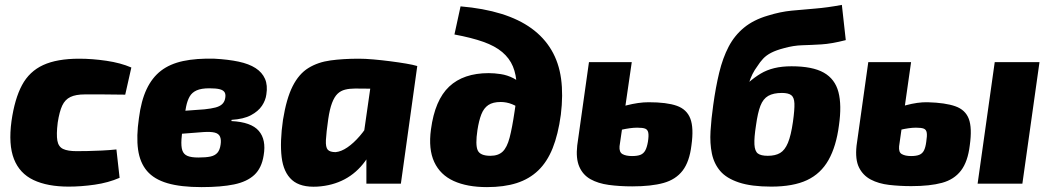

<svg xmlns="http://www.w3.org/2000/svg" viewBox="-20 -751 4295 785"><path d="M304 -511Q357 -511 415 -502.5Q473 -494 517 -475L492 -364Q441 -365 399 -365Q357 -365 327 -365Q290 -365 268 -354.5Q246 -344 234.5 -319.5Q223 -295 216 -250Q210 -201 214.5 -176Q219 -151 238 -142Q257 -133 293 -133Q312 -133 338.5 -133.5Q365 -134 396 -135.5Q427 -137 456 -140L469 -24Q423 -4 367.5 4Q312 12 261 12Q174 12 117 -15Q60 -42 37 -101Q14 -160 27 -256Q40 -347 70 -403Q100 -459 156.5 -485Q213 -511 304 -511Z M857 -511Q913 -508 955.5 -499Q998 -490 1025 -472.5Q1052 -455 1063.5 -428.5Q1075 -402 1069 -365Q1066 -341 1051 -318.5Q1036 -296 1006 -280Q976 -264 927 -261L926 -256Q1007 -252 1038 -216Q1069 -180 1058 -116Q1050 -64 1020 -36Q990 -8 937 3Q884 14 804 14Q719 14 664.5 -2Q610 -18 581 -52Q552 -86 544.5 -139.5Q537 -193 548 -268Q557 -339 579.5 -386.5Q602 -434 638.5 -462Q675 -490 729 -501.5Q783 -513 857 -511ZM836 -390Q803 -390 784 -381.5Q765 -373 755.5 -356.5Q746 -340 741 -315.5Q736 -291 731 -260Q724 -212 722 -182Q720 -152 725.5 -136Q731 -120 746.5 -113.5Q762 -107 791 -107Q822 -107 840.5 -111Q859 -115 869 -126.5Q879 -138 882 -160Q885 -180 879.5 -192.5Q874 -205 857.5 -209Q841 -213 811 -211L708 -203L720 -297L816 -304Q844 -307 861 -311.5Q878 -316 887.5 -324.5Q897 -333 900 -346Q904 -363 899 -372.5Q894 -382 879 -386Q864 -390 836 -390Z M1447 -511Q1473 -511 1507 -508Q1541 -505 1576 -500.5Q1611 -496 1640.5 -491Q1670 -486 1686 -481L1552 -387Q1520 -388 1492.5 -388.5Q1465 -389 1432 -389Q1409 -389 1391 -384.5Q1373 -380 1360 -367.5Q1347 -355 1337.5 -330Q1328 -305 1322 -264Q1314 -208 1312.5 -178.5Q1311 -149 1320 -139Q1329 -129 1352 -129Q1375 -131 1400.5 -148.5Q1426 -166 1451 -195Q1476 -224 1495 -259L1525 -206Q1508 -140 1473 -92Q1438 -44 1389 -18Q1340 8 1278 12Q1209 16 1174 -15Q1139 -46 1131.5 -108.5Q1124 -171 1137 -261Q1151 -348 1176.5 -398.5Q1202 -449 1241 -473Q1280 -497 1331.5 -504Q1383 -511 1447 -511ZM1509 -495 1686 -481 1619 0H1478V-110L1456 -125Z M1863 -725Q1957 -717 2029.5 -694.5Q2102 -672 2153 -635Q2204 -598 2234.5 -546.5Q2265 -495 2274 -429Q2283 -363 2273 -282Q2262 -201 2239.5 -145Q2217 -89 2180.5 -54Q2144 -19 2092.5 -2.5Q2041 14 1971 14Q1890 14 1835 -11Q1780 -36 1755.5 -88.5Q1731 -141 1742 -222Q1758 -342 1816.5 -397Q1875 -452 1978 -452Q2001 -452 2027.5 -448Q2054 -444 2079.5 -431Q2105 -418 2126 -393Q2147 -368 2158 -327L2148 -259Q2134 -283 2115 -299.5Q2096 -316 2073.5 -325Q2051 -334 2027 -334Q1995 -334 1976.5 -321.5Q1958 -309 1948 -283.5Q1938 -258 1932 -219Q1923 -159 1933 -136.5Q1943 -114 1985 -114Q2017 -114 2035 -131Q2053 -148 2063.5 -188Q2074 -228 2084 -296Q2094 -356 2092.5 -401Q2091 -446 2077 -479.5Q2063 -513 2033.5 -538Q2004 -563 1956 -580Q1908 -597 1838 -610Z M2563 -497 2513 -153Q2512 -141 2515 -133Q2518 -125 2525 -121Q2532 -117 2542 -115Q2552 -113 2564 -113Q2586 -113 2598.5 -118Q2611 -123 2618 -135.5Q2625 -148 2629 -171Q2633 -196 2630.5 -208.5Q2628 -221 2618 -225Q2608 -229 2585 -229Q2558 -229 2518.5 -220Q2479 -211 2423 -172L2439 -274Q2490 -307 2540.5 -320Q2591 -333 2632 -333Q2706 -333 2747 -318.5Q2788 -304 2802.5 -266Q2817 -228 2807 -157Q2799 -90 2771 -53.5Q2743 -17 2693 -3Q2643 11 2565 11Q2513 11 2469 5Q2425 -1 2394 -18.5Q2363 -36 2348.5 -69.5Q2334 -103 2340 -156L2388 -497Z M3133 12Q3052 12 3001 -5Q2950 -22 2924.5 -52Q2899 -82 2890.5 -123.5Q2882 -165 2885 -215Q2888 -265 2896 -321Q2906 -394 2920.5 -454Q2935 -514 2959 -560Q2983 -606 3022 -638Q3061 -670 3119 -687Q3170 -703 3217 -707.5Q3264 -712 3313.5 -716Q3363 -720 3422 -731L3438 -587Q3380 -572 3338 -569.5Q3296 -567 3260 -566Q3224 -565 3185 -554Q3154 -546 3133.5 -535.5Q3113 -525 3100 -511Q3087 -497 3077 -481Q3065 -465 3056.5 -448Q3048 -431 3041 -408V-414Q3065 -435 3090 -450Q3115 -465 3146 -472.5Q3177 -480 3216 -480Q3302 -480 3348 -454Q3394 -428 3408 -374.5Q3422 -321 3410 -238Q3399 -153 3367.5 -97Q3336 -41 3279.5 -14.5Q3223 12 3133 12ZM3119 -114Q3150 -114 3169.5 -125.5Q3189 -137 3201.5 -167Q3214 -197 3222 -253Q3229 -303 3228 -328Q3227 -353 3215 -362Q3203 -371 3177 -371Q3142 -371 3121 -359Q3100 -347 3089 -318.5Q3078 -290 3071 -239Q3063 -188 3064.5 -160.5Q3066 -133 3078.5 -123.5Q3091 -114 3119 -114Z M3705 -497 3656 -153Q3655 -141 3657.5 -133Q3660 -125 3667 -121Q3674 -117 3683.5 -115Q3693 -113 3705 -113Q3726 -113 3738.5 -118Q3751 -123 3757.5 -135.5Q3764 -148 3767 -171Q3771 -196 3769 -208.5Q3767 -221 3757 -225Q3747 -229 3725 -229Q3698 -229 3660 -220Q3622 -211 3566 -172L3581 -274Q3633 -307 3683 -320.5Q3733 -334 3773 -333Q3845 -331 3886 -316.5Q3927 -302 3941 -265Q3955 -228 3945 -157Q3937 -90 3909 -53.5Q3881 -17 3831.5 -3.5Q3782 10 3706 10Q3659 10 3615.5 5Q3572 0 3540 -17Q3508 -34 3492 -66.5Q3476 -99 3482 -155L3530 -497ZM4230 -497 4160 0H3977L4047 -497Z"/></svg>

Font: Exo 2 ExtraBold
Style: Italic
Weight: 800
Italic angle: -8°
Designer: Natanael Gama
Foundry: Natanael Gama
Version: Version 2.010